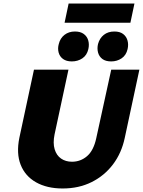

<svg xmlns="http://www.w3.org/2000/svg" viewBox="-20 -1054 812 1091"><path d="M336 17Q247 17 185 -18Q123 -53 97.5 -117.5Q72 -182 90 -271L173 -658H369L290 -290Q280 -241 290.5 -206Q301 -171 327 -153Q353 -135 389 -135Q438 -135 475 -167Q512 -199 527 -269L612 -658H772L689 -271Q671 -185 622.5 -120.5Q574 -56 501 -19.5Q428 17 336 17ZM388 -705Q357 -705 338 -719Q319 -733 313 -756Q307 -779 314 -804Q322 -837 346.5 -856Q371 -875 406 -875Q437 -875 456 -861Q475 -847 481.5 -824Q488 -801 482 -775Q474 -740 448 -722.5Q422 -705 388 -705ZM612 -705Q580 -705 561.5 -719Q543 -733 537 -756Q531 -779 537 -804Q546 -837 570 -856Q594 -875 630 -875Q661 -875 679.5 -861Q698 -847 704.5 -824Q711 -801 705 -775Q697 -740 671 -722.5Q645 -705 612 -705ZM347 -925 370 -1034H744L721 -925Z"/></svg>

Font: Ysabeau Office Black
Style: Italic
Weight: 900
Italic angle: -12°
Designer: Christian Thalmann (Catharsis Fonts)
Version: Version 2.001;gftools[0.9.30]; featfreeze: tnum,lnum,ss02